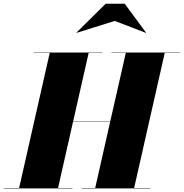

<svg xmlns="http://www.w3.org/2000/svg" viewBox="-65 -1040 1015 1060"><path d="M568.5 -924.5 740.5 -858.5 741.5 -859.5 623.5 -1019.5H518.5L356.5 -859.5L357.5 -858.5ZM-45 -2V0H335V-2H255.5L338.5 -369H543.5L460.5 -2H385V0H765V-2H675.5L844.5 -748H930V-750H550V-748H629.5L544 -371H339L424.5 -748H500V-750H120V-748H209.5L40.5 -2Z"/></svg>

Font: Bodoni* 96pt Fatface
Style: Italic
Weight: 900
Italic angle: -13°
Version: Version 2.3